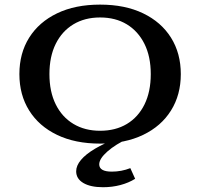

<svg xmlns="http://www.w3.org/2000/svg" viewBox="-20 -602 855 820"><path d="M407.5 11.3Q301 11.3 223.8 -25.9Q146.5 -63 104.6 -130Q62.8 -196.9 62.8 -285.5Q62.8 -374.4 104.6 -441.2Q146.5 -507.9 223.8 -545.1Q301 -582.3 407.5 -582.3Q513.9 -582.3 591.2 -545.1Q668.5 -507.9 710.3 -441.2Q752.2 -374.4 752.2 -285.5Q752.2 -196.9 710.3 -130Q668.5 -63 591.2 -25.9Q513.9 11.3 407.5 11.3ZM407.5 -43.5Q473.4 -43.5 521.9 -72.6Q570.4 -101.7 597.2 -156.1Q623.9 -210.5 623.9 -285.5Q623.9 -360.4 597 -414.5Q570.1 -468.5 521.8 -498Q473.4 -527.4 407.5 -527.4Q342.3 -527.4 293.6 -498.2Q244.9 -468.9 218 -414.7Q191.1 -360.4 191.1 -285.5Q191.1 -210.5 218 -156.3Q244.9 -102 293.6 -72.8Q342.3 -43.5 407.5 -43.5ZM420 197.6Q366.5 197.6 335.9 179.5Q305.3 161.4 305.3 129.6Q305.3 105.4 325.8 81Q346.3 56.5 385.8 33.1Q425.3 9.7 482.3 -12.1H530.5Q473.7 14.2 438.7 45Q403.8 75.8 403.8 99.8Q403.8 131 457.7 131Q498.6 131 536.6 116.1L557.2 161.6Q529.7 178.8 494.4 188.2Q459 197.6 420 197.6Z"/></svg>

Font: Playfair 5pt SemiExpanded Light
Style: Regular
Weight: 300
Width: 6
Designer: Claus Eggers Sørensen
Foundry: Claus Eggers Sørensen
Version: Version 2.203